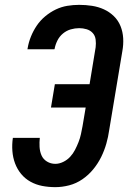

<svg xmlns="http://www.w3.org/2000/svg" viewBox="-20 -763 540 791"><path d="M208 8Q180 8 154 3Q128 -2 105.5 -14.5Q83 -27 67 -46.5Q51 -66 42 -90Q33 -114 31 -141Q29 -168 33 -195H144Q142 -177 143 -158Q144 -139 151 -123Q158 -107 173.5 -97.5Q189 -88 208 -88Q224 -88 240.5 -96Q257 -104 269 -117Q281 -130 289 -145.5Q297 -161 303.5 -177.5Q310 -194 313.5 -210.5Q317 -227 320 -243L333 -320H190L206 -416H349L374 -568Q376 -584 374 -600Q372 -616 362 -627Q352 -638 337 -642.5Q322 -647 306 -647Q289 -647 271.5 -642Q254 -637 239.5 -625Q225 -613 216.5 -596Q208 -579 205 -562L204 -560H93L94 -565Q98 -589 107.5 -612.5Q117 -636 131.5 -657.5Q146 -679 166.5 -696Q187 -713 210 -724Q233 -735 257.5 -739Q282 -743 306 -743Q333 -743 359 -739Q385 -735 408 -724.5Q431 -714 449 -696.5Q467 -679 476.5 -655.5Q486 -632 487.5 -605.5Q489 -579 484 -552L430 -228Q426 -199 418 -171Q410 -143 397 -116.5Q384 -90 364.5 -66Q345 -42 319.5 -24.5Q294 -7 265 0.5Q236 8 208 8Z"/></svg>

Font: Iosevka SS18
Style: Bold Italic
Weight: 700
Italic angle: -9°
Monospace: yes
Designer: Belleve Invis
Foundry: Belleve Invis
Version: Version 25.1.1; ttfautohint (v1.8.4)